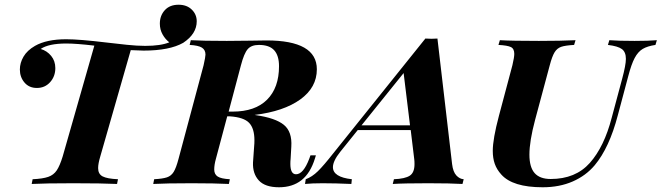

<svg xmlns="http://www.w3.org/2000/svg" viewBox="-20 -778 2798 812"><path d="M812 -688Q812 -635 755 -597Q697 -564 587 -564Q571 -564 533 -566L404 -116Q395 -86 395 -67Q395 -42 414 -32Q433 -22 479 -20L475 0Q411 -3 290 -3Q171 -3 114 0L118 -20Q161 -22 184 -30Q207 -38 220 -57.5Q233 -77 245 -116L379 -585Q303 -594 260 -594Q186 -594 152 -571Q179 -563 196.5 -541.5Q214 -520 214 -490Q214 -455 192 -430.5Q170 -406 136 -406Q103 -406 83.5 -429Q64 -452 64 -484Q64 -512 79.5 -538.5Q95 -565 128 -584Q177 -612 260 -612Q316 -612 432 -598Q474 -593 517 -588.5Q560 -584 594 -584Q660 -584 696 -599Q679 -612 667.5 -632.5Q656 -653 656 -678Q656 -712 677 -735Q698 -758 735 -758Q770 -758 791 -737.5Q812 -717 812 -688Z M1293 -121H1316L1312 -108Q1293 -46 1255 -16Q1217 14 1160 14Q1101 14 1074.5 -15Q1048 -44 1050 -91L1055 -162Q1056 -170 1056 -185Q1056 -235 1033.5 -258.5Q1011 -282 952 -286H941L893 -106Q886 -81 886 -61Q886 -41 900.5 -31.5Q915 -22 952 -20L948 0Q888 -3 791 -3Q681 -3 628 0L632 -20Q668 -22 686 -28Q704 -34 714.5 -51Q725 -68 735 -106L841 -502Q849 -538 849 -547Q849 -567 834 -576.5Q819 -586 782 -588L787 -608Q838 -605 939 -605L1041 -606Q1066 -607 1107 -607Q1320 -607 1320 -485Q1320 -408 1250 -357.5Q1180 -307 1057 -292L1062 -291Q1145 -279 1180.5 -250Q1216 -221 1212 -158L1209 -105Q1208 -98 1208 -85Q1208 -41 1232 -41Q1263 -41 1288 -107ZM999 -502 947 -306H964Q1059 -306 1109.5 -356.5Q1160 -407 1160 -498Q1160 -543 1139.5 -565.5Q1119 -588 1075 -588Q1043 -588 1027.5 -570Q1012 -552 999 -502Z M1941 -20 1936 0Q1885 -3 1791 -3Q1689 -3 1641 0L1646 -20Q1693 -22 1713 -35Q1733 -48 1733 -84Q1733 -97 1732 -104L1717 -228H1493L1419 -136Q1388 -97 1388 -71Q1388 -29 1468 -20L1466 0Q1400 -3 1344 -3Q1300 -3 1270 0L1273 -20Q1300 -30 1324.5 -54Q1349 -78 1389 -129L1779 -615L1805 -614L1830 -615L1892 -84Q1896 -51 1910 -36Q1924 -21 1941 -20ZM1714 -248 1687 -469 1509 -248Z M2495 -79Q2458 -35 2402 -10.5Q2346 14 2275 14Q2148 14 2100 -40Q2081 -61 2072.5 -85Q2064 -109 2064 -140Q2064 -190 2090 -288L2147 -502Q2155 -536 2155 -550Q2155 -572 2140.5 -579Q2126 -586 2088 -588L2094 -608Q2145 -605 2259 -605Q2353 -605 2414 -608L2408 -588Q2371 -586 2353.5 -580Q2336 -574 2325.5 -557Q2315 -540 2305 -502L2243 -271Q2219 -181 2219 -124Q2219 -71 2241 -46Q2263 -21 2309 -21Q2414 -21 2474.5 -89Q2535 -157 2567 -280L2611 -444Q2627 -503 2627 -529Q2627 -558 2610 -570.5Q2593 -583 2551 -588L2557 -608Q2594 -605 2664 -605Q2723 -605 2758 -608L2752 -588Q2718 -583 2698 -571Q2678 -559 2664 -532.5Q2650 -506 2637 -456L2593 -291Q2557 -153 2495 -79Z"/></svg>

Font: Playfair Display SC
Style: Bold Italic
Weight: 700
Italic angle: -14°
Designer: Claus Eggers Sørensen
Foundry: Claus Eggers Sørensen
Version: Version 1.200; ttfautohint (v1.6)